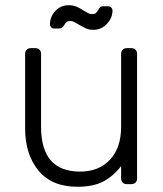

<svg xmlns="http://www.w3.org/2000/svg" viewBox="-20 -704 625 734"><path d="M276 10Q178 10 127 -52Q76 -114 76 -214V-498Q76 -508 82 -514Q88 -520 98 -520H115Q125 -520 131 -514Q137 -508 137 -498V-219Q137 -48 286 -48Q358 -48 400.5 -93.5Q443 -139 443 -219V-498Q443 -508 449 -514Q455 -520 465 -520H482Q492 -520 498 -514Q504 -508 504 -498V-22Q504 -12 498 -6Q492 0 482 0H465Q455 0 449 -6Q443 -12 443 -22V-69Q413 -30 374.5 -10Q336 10 276 10ZM338 -590Q321 -590 309.5 -595Q298 -600 281 -610Q273 -615 264.5 -619.5Q256 -624 248 -624Q240 -624 235.5 -620.5Q231 -617 226 -609Q218 -595 207 -595H187Q180 -595 175.5 -600Q171 -605 171 -611Q171 -640 191.5 -662Q212 -684 242 -684Q259 -684 271.5 -679Q284 -674 299 -664Q307 -659 315.5 -654.5Q324 -650 333 -650Q341 -650 345.5 -653.5Q350 -657 355 -665Q359 -673 363 -676.5Q367 -680 374 -680H394Q401 -680 405.5 -675Q410 -670 410 -664Q410 -635 388.5 -612.5Q367 -590 338 -590Z"/></svg>

Font: Rubik AZ
Style: Regular
Weight: 300
Designer: Hubert and Fischer
Foundry: Hubert & Fischer
Version: Version 2.000